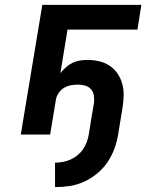

<svg xmlns="http://www.w3.org/2000/svg" viewBox="-20 -550 640 785"><path d="M205 215V115Q221 115 237 112Q253 109 268 102.5Q283 96 296.5 85Q310 74 319.5 60.5Q329 47 334.5 31.5Q340 16 343 0Q348 -32 353 -63.5Q358 -95 364 -127Q366 -142 364 -157.5Q362 -173 353 -184Q344 -195 329.5 -199.5Q315 -204 299 -204Q285 -204 270.5 -201.5Q256 -199 243 -191.5Q230 -184 221 -171.5Q212 -159 209 -145L185 0H65L153 -530H558L542 -429H256L227 -251Q237 -264 249.5 -275Q262 -286 276.5 -293Q291 -300 306.5 -302.5Q322 -305 338 -305Q362 -305 385.5 -299.5Q409 -294 428.5 -281Q448 -268 461 -248.5Q474 -229 480 -206.5Q486 -184 485.5 -159.5Q485 -135 481 -110L463 0Q458 30 447.5 58.5Q437 87 419.5 113Q402 139 377 159.5Q352 180 323.5 193Q295 206 265 210.5Q235 215 205 215Z"/></svg>

Font: Iosevka Curly Extended Oblique
Style: Bold
Weight: 700
Width: 7
Italic angle: -9°
Monospace: yes
Designer: Belleve Invis
Foundry: Belleve Invis
Version: Version 11.1.0; ttfautohint (v1.8.3)